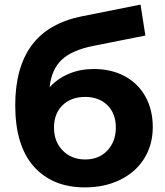

<svg xmlns="http://www.w3.org/2000/svg" viewBox="-20 -800 713 832"><path d="M642 -249Q642 -172 604.5 -112.5Q567 -53 500 -20.5Q433 12 348 12Q207 12 126.5 -78.5Q46 -169 46 -344Q46 -506 116.5 -602.5Q187 -699 333 -729L589 -780L610 -646L384 -601Q292 -583 247.5 -541Q203 -499 195 -422Q230 -460 279 -480.5Q328 -501 386 -501Q463 -501 521 -469.5Q579 -438 610.5 -381Q642 -324 642 -249ZM482 -247Q482 -308 445.5 -344Q409 -380 349 -380Q288 -380 251 -344Q214 -308 214 -247Q214 -186 252 -147.5Q290 -109 349 -109Q409 -109 445.5 -148Q482 -187 482 -247Z"/></svg>

Font: CMG Sans
Style: Bold
Weight: 700
Designer: Julieta Ulanovsky
Foundry: Julieta Ulanovsky
Version: Version 7.200